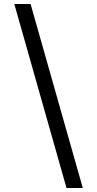

<svg xmlns="http://www.w3.org/2000/svg" viewBox="-20 -812 489 967"><path d="M52 -792H134L397 135H315Z"/></svg>

Font: korean25
Style: Book
Weight: 400
Designer: Jelle Bosma - Monotype Design Team
Foundry: Monotype Imaging Inc.
Version: Version 2.003